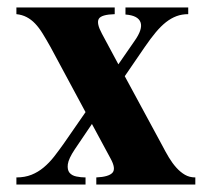

<svg xmlns="http://www.w3.org/2000/svg" viewBox="-20 -494 560 514"><path d="M502.9 0V-19Q487.3 -19 475.1 -26.1Q462.9 -33.2 452.1 -45.2Q441.4 -57.1 432.1 -72.5Q422.9 -87.9 414.1 -105L314 -290L368.2 -369.1Q383.3 -391.1 397 -407.5Q410.6 -423.8 424.3 -434.6Q438 -445.3 452.4 -450.7Q466.8 -456.1 483.9 -456.1V-474.1H315.9V-455.1Q349.6 -452.6 356.2 -434.3Q362.8 -416 339.8 -383.8L296.9 -321.8L252.9 -403.8Q237.8 -431.6 244.4 -443.4Q251 -455.1 287.1 -456.1V-474.1H23.9V-456.1Q39.1 -454.6 51.3 -448.2Q63.5 -441.9 74 -430.9Q84.5 -419.9 94.2 -404.1Q104 -388.2 115.2 -368.2L209 -193.8L150.9 -109.9Q137.7 -91.3 124.8 -74.7Q111.8 -58.1 96.9 -45.7Q82 -33.2 64.2 -26.1Q46.4 -19 23.9 -19V0H209V-19Q196.8 -19 184.6 -21.5Q172.4 -23.9 166 -31.7Q159.7 -39.6 161.6 -54.4Q163.6 -69.3 180.2 -94.2L226.1 -162.1L275.9 -69.8Q291 -42.5 281 -31.5Q271 -20.5 237.8 -19V0Z"/></svg>

Font: Galatia SIL
Style: Bold
Weight: 700
Designer: Development by SIL's NRSI team
Version: Version 2.1